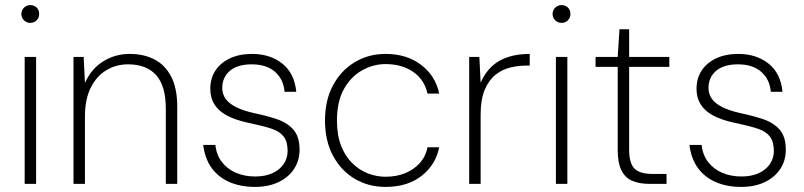

<svg xmlns="http://www.w3.org/2000/svg" viewBox="-20 -723 3162 755"><path d="M77 0V-499H122V0ZM99 -633Q85 -633 74.5 -643Q64 -653 64 -668Q64 -683 74.5 -693Q85 -703 99 -703Q114 -703 124 -693.5Q134 -684 134 -668Q134 -653 124 -643Q114 -633 99 -633Z M269 0V-499H309L314 -397Q340 -454 387 -482.5Q434 -511 490 -511Q545 -511 587 -489.5Q629 -468 653 -422Q677 -376 677 -303V0H632V-296Q632 -385 594 -427.5Q556 -470 484 -470Q436 -470 397.5 -446.5Q359 -423 336.5 -377.5Q314 -332 314 -265V0Z M982 12Q927 12 883.5 -6.5Q840 -25 813 -61.5Q786 -98 779 -153H827Q831 -114 852.5 -86Q874 -58 908 -43.5Q942 -29 983 -29Q1023 -29 1051.5 -42Q1080 -55 1095.5 -78Q1111 -101 1111 -129Q1111 -166 1095.5 -186Q1080 -206 1049 -216.5Q1018 -227 971 -237Q935 -244 905 -254.5Q875 -265 853 -281Q831 -297 819 -320Q807 -343 807 -374Q807 -415 827 -445.5Q847 -476 884 -493.5Q921 -511 971 -511Q1042 -511 1090 -473Q1138 -435 1145 -362H1099Q1095 -411 1061.5 -440.5Q1028 -470 970 -470Q914 -470 884 -444.5Q854 -419 854 -377Q854 -354 866.5 -335.5Q879 -317 907 -302.5Q935 -288 980 -278Q1028 -268 1068.5 -254.5Q1109 -241 1133.5 -213.5Q1158 -186 1158 -134Q1158 -92 1136.5 -59Q1115 -26 1075.5 -7Q1036 12 982 12Z M1496 12Q1428 12 1374 -20.5Q1320 -53 1289 -111.5Q1258 -170 1258 -249Q1258 -329 1289.5 -387.5Q1321 -446 1375 -478.5Q1429 -511 1496 -511Q1580 -511 1636.5 -467.5Q1693 -424 1707 -355H1661Q1649 -410 1604.5 -440.5Q1560 -471 1496 -471Q1448 -471 1404 -446.5Q1360 -422 1332.5 -373Q1305 -324 1305 -249Q1305 -191 1321.5 -149.5Q1338 -108 1365.5 -81Q1393 -54 1427 -41Q1461 -28 1496 -28Q1538 -28 1572 -41.5Q1606 -55 1630 -81Q1654 -107 1661 -144H1707Q1694 -76 1638.5 -32Q1583 12 1496 12Z M1825 0V-499H1865L1870 -398Q1887 -437 1914 -462Q1941 -487 1978.5 -499Q2016 -511 2063 -511V-465H2048Q2018 -465 1986.5 -457.5Q1955 -450 1928.5 -429Q1902 -408 1886 -370Q1870 -332 1870 -272V0Z M2166 0V-499H2211V0ZM2188 -633Q2174 -633 2163.5 -643Q2153 -653 2153 -668Q2153 -683 2163.5 -693Q2174 -703 2188 -703Q2203 -703 2213 -693.5Q2223 -684 2223 -668Q2223 -653 2213 -643Q2203 -633 2188 -633Z M2533 0Q2494 0 2466 -12Q2438 -24 2423.5 -53.5Q2409 -83 2409 -133V-460H2322V-499H2409L2416 -608H2454V-499H2612V-460H2454V-134Q2454 -81 2475 -60Q2496 -39 2546 -39H2601V0Z M2894 12Q2839 12 2795.5 -6.5Q2752 -25 2725 -61.5Q2698 -98 2691 -153H2739Q2743 -114 2764.5 -86Q2786 -58 2820 -43.5Q2854 -29 2895 -29Q2935 -29 2963.5 -42Q2992 -55 3007.5 -78Q3023 -101 3023 -129Q3023 -166 3007.5 -186Q2992 -206 2961 -216.5Q2930 -227 2883 -237Q2847 -244 2817 -254.5Q2787 -265 2765 -281Q2743 -297 2731 -320Q2719 -343 2719 -374Q2719 -415 2739 -445.5Q2759 -476 2796 -493.5Q2833 -511 2883 -511Q2954 -511 3002 -473Q3050 -435 3057 -362H3011Q3007 -411 2973.5 -440.5Q2940 -470 2882 -470Q2826 -470 2796 -444.5Q2766 -419 2766 -377Q2766 -354 2778.5 -335.5Q2791 -317 2819 -302.5Q2847 -288 2892 -278Q2940 -268 2980.5 -254.5Q3021 -241 3045.5 -213.5Q3070 -186 3070 -134Q3070 -92 3048.5 -59Q3027 -26 2987.5 -7Q2948 12 2894 12Z"/></svg>

Font: DM Sans 20pt ExtraLight
Style: Regular
Weight: 250
Version: Version 4.004;gftools[0.9.30]